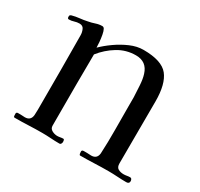

<svg xmlns="http://www.w3.org/2000/svg" viewBox="-119 -687 870 835"><g transform="rotate(30 316.0 -270.0)"><path d="M617 -15Q617 -2 602 -2Q580 -2 557 -3.5Q534 -5 511 -5Q477 -5 441.5 -3.5Q406 -2 371 -2Q367 -2 366 -8.5Q365 -15 365 -19Q365 -27 375 -27Q385 -27 391 -27Q396 -27 401.5 -26.5Q407 -26 412 -26Q441 -26 444 -55Q447 -114 446.5 -174Q446 -234 446 -293Q446 -304 446 -315.5Q446 -327 446 -338Q445 -361 443 -394.5Q441 -428 434 -449Q418 -501 364 -501Q315 -501 274 -476Q233 -451 203 -413Q202 -340 202 -268Q202 -196 202 -124V-55Q202 -40 215 -33Q228 -26 241 -26Q249 -26 256.5 -27.5Q264 -29 271 -29Q275 -29 276 -24Q277 -19 277 -16Q277 -12 274.5 -7Q272 -2 266 -2Q244 -2 222.5 -3.5Q201 -5 179 -5Q145 -5 111 -3.5Q77 -2 42 -2Q37 -2 36.5 -8.5Q36 -15 36 -19Q36 -27 45 -27Q54 -27 59 -27Q64 -27 69 -26.5Q74 -26 79 -26Q108 -26 111 -55Q112 -69 112 -83Q112 -97 112 -111Q112 -197 112 -283.5Q112 -370 111 -456Q111 -470 105 -484Q99 -498 82 -498Q69 -498 57 -494Q45 -490 32 -490Q25 -490 25 -500Q25 -502 25.5 -504.5Q26 -507 27 -508Q28 -509 30 -509.5Q32 -510 33 -511Q51 -516 70.5 -518Q90 -520 108 -524Q125 -527 141 -532.5Q157 -538 173 -538Q180 -538 184 -531Q189 -522 192 -505.5Q195 -489 196.5 -472Q198 -455 198 -444Q220 -466 250.5 -487.5Q281 -509 314.5 -523.5Q348 -538 380 -538Q472 -538 504.5 -497.5Q537 -457 537 -370Q537 -292 536.5 -214Q536 -136 536 -58Q536 -39 547.5 -32.5Q559 -26 575 -26Q583 -26 591 -27.5Q599 -29 606 -29Q612 -29 614.5 -24.5Q617 -20 617 -15Z"/></g></svg>

Font: Kaisei Opti
Style: Regular
Weight: 400
Designer: Font-Kai, 金井和夫
Foundry: KAZUO KANAI
Version: Version 5.003